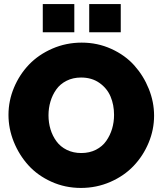

<svg xmlns="http://www.w3.org/2000/svg" viewBox="-20 -925 805 951"><path d="M191.9 -765.1V-904.8H348.1V-765.1ZM421.9 -765.1V-904.8H578.1V-765.1ZM22 -356Q22 -425.8 49.3 -491Q76.7 -556.2 124 -605.5Q171.4 -654.8 239.5 -684.3Q307.6 -713.9 384.8 -713.9Q462.9 -713.9 531.2 -682.9Q599.6 -651.9 645.3 -600.8Q690.9 -549.8 717 -484.9Q743.2 -419.9 743.2 -352.1Q743.2 -282.7 716.1 -217.8Q689 -152.8 641.8 -103.3Q594.7 -53.7 526.4 -23.9Q458 5.9 380.9 5.9Q302.7 5.9 234.6 -24.9Q166.5 -55.7 120.6 -106.4Q74.7 -157.2 48.3 -222.4Q22 -287.6 22 -356ZM382.8 -167Q423.3 -167 455.3 -183.3Q487.3 -199.7 506.3 -227.1Q525.4 -254.4 535.2 -287.1Q544.9 -319.8 544.9 -356Q544.9 -405.8 527.6 -446.8Q510.3 -487.8 472.4 -514.4Q434.6 -541 381.8 -541Q341.3 -541 309.6 -524.9Q277.8 -508.8 258.8 -481.9Q239.7 -455.1 230 -422.4Q220.2 -389.6 220.2 -354Q220.2 -317.4 230.2 -284.4Q240.2 -251.5 259.8 -224.9Q279.3 -198.2 311 -182.6Q342.8 -167 382.8 -167Z"/></svg>

Font: Rawline Black
Style: Regular
Weight: 900
Designer: Matt McInerney, Pablo Impallari, Rodrigo Fuenzalida
Foundry: Matt McInerney, Pablo Impallari, Rodrigo Fuenzalida
Version: Version 4.020;PS 004.020;hotconv 1.0.88;makeotf.lib2.5.64775